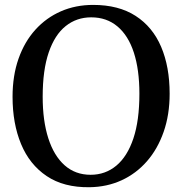

<svg xmlns="http://www.w3.org/2000/svg" viewBox="-20 -772 762 803"><path d="M354.5 11Q246.5 12.5 175 -35.8Q103.5 -84 68 -169.8Q32.5 -255.5 32.5 -367Q32.5 -455.5 57.5 -526.5Q82.5 -597.5 128 -647.8Q173.5 -698 235 -724.8Q296.5 -751.5 369.5 -751.5Q476 -751.5 547.2 -705.5Q618.5 -659.5 654 -576Q689.5 -492.5 689.5 -380Q689.5 -292.5 664.5 -220.8Q639.5 -149 594.5 -97.5Q549.5 -46 488.5 -18Q427.5 10 354.5 11ZM359 -41Q420.5 -41 466.5 -79.2Q512.5 -117.5 537.8 -192.8Q563 -268 563 -380Q563 -480.5 539.8 -552Q516.5 -623.5 471.2 -661.5Q426 -699.5 361.5 -699.5Q300.5 -699.5 254.8 -663Q209 -626.5 183.8 -552.8Q158.5 -479 158.5 -367.5Q158.5 -267 182 -193.8Q205.5 -120.5 250.2 -80.8Q295 -41 359 -41Z"/></svg>

Font: Merriweather 24pt Medium
Style: Regular
Weight: 500
Designer: Eben Sorkin
Foundry: Eben Sorkin
Version: Version 2.100